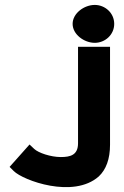

<svg xmlns="http://www.w3.org/2000/svg" viewBox="-20 -641 504 780"><path d="M36 54C74 92 278 167 381 76C411 48 427 5 427 -53V-451H297V-59C297 -11 266 -3 227 -3C186 -3 136 -20 119 -36L100 -54L19 37ZM365 -467C407 -467 444 -500 444 -544C444 -588 407 -621 365 -621C322 -621 275 -587 275 -544C275 -501 322 -467 365 -467Z"/></svg>

Font: Charger
Style: Hemi
Weight: 900
Designer: Jasper
Foundry: Cannot Into Space Fonts
Version: Version 0.99